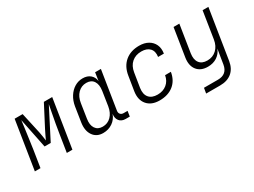

<svg xmlns="http://www.w3.org/2000/svg" viewBox="-52 -1138 2503 1895"><g transform="rotate(-30 1200.0 -190.0)"><path d="M42 0 129 -550H220L273 -310Q278 -284 282.5 -255.5Q287 -227 289 -210Q297 -227 310 -255Q323 -283 337 -310L462 -550H557L470 0H406L436 -190Q444 -245 455 -304.5Q466 -364 476 -417Q486 -470 493 -506L318 -165H248L179 -505Q175 -471 168 -418.5Q161 -366 152.5 -306.5Q144 -247 136 -190L106 0Z M817 10Q742 10 704 -46Q666 -102 680 -191L706 -358Q716 -418 745 -463.5Q774 -509 816 -534.5Q858 -560 908 -560Q961 -560 994 -532Q1027 -504 1032 -457L1046 -550H1112L1043 -114Q1039 -90 1052 -75Q1065 -60 1088 -60H1133L1124 0H1077Q1030 0 1006.5 -30.5Q983 -61 990 -108Q971 -54 924.5 -22Q878 10 817 10ZM844 -47Q901 -47 940 -86.5Q979 -126 990 -193L1015 -356Q1025 -424 999 -463.5Q973 -503 917 -503Q861 -503 821.5 -463.5Q782 -424 772 -356L747 -193Q736 -126 762.5 -86.5Q789 -47 844 -47Z M1461 10Q1368 10 1320.5 -45.5Q1273 -101 1287 -194L1313 -356Q1328 -453 1391 -506.5Q1454 -560 1552 -560Q1612 -560 1654 -536Q1696 -512 1715.5 -469.5Q1735 -427 1726 -370H1660Q1669 -432 1637 -466Q1605 -500 1542 -500Q1477 -500 1433.5 -462.5Q1390 -425 1379 -356L1353 -194Q1343 -126 1374.5 -88Q1406 -50 1471 -50Q1534 -50 1576.5 -84.5Q1619 -119 1630 -180H1696Q1681 -89 1619 -39.5Q1557 10 1461 10Z M1890 180 1900 120H2059Q2164 120 2181 17L2192 -52L2208 -149Q2188 -98 2144 -69Q2100 -40 2039 -40Q1958 -40 1917 -92Q1876 -144 1890 -232L1940 -550H2006L1957 -240Q1947 -172 1975.5 -134Q2004 -96 2065 -96Q2127 -96 2169.5 -135.5Q2212 -175 2223 -244L2271 -550H2337L2247 17Q2234 96 2183 138Q2132 180 2049 180Z"/></g></svg>

Font: JetBrains Mono NL ExtraLight
Style: Italic
Weight: 200
Italic angle: -9°
Monospace: yes
Designer: Philipp Nurullin, Konstantin Bulenkov
Foundry: JetBrains
Version: Version 2.305; ttfautohint (v1.8.4.7-5d5b)